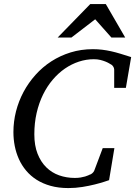

<svg xmlns="http://www.w3.org/2000/svg" viewBox="-20 -936 684 972"><path d="M617.2 -491.2H558.1V-584Q558.1 -591.8 552.5 -600.1Q546.9 -608.4 540 -610.8Q538.1 -611.8 531.2 -616Q524.4 -620.1 513.4 -624.5Q502.4 -628.9 487.8 -632.6Q473.1 -636.2 455.1 -636.2Q416.5 -636.2 379.4 -624Q342.3 -611.8 308.8 -588.9Q275.4 -565.9 247.1 -532.7Q218.8 -499.5 198 -457.3Q177.2 -415 165.5 -364.3Q153.8 -313.5 153.8 -255.9Q153.8 -199.2 170.2 -157.7Q186.5 -116.2 214.4 -88.9Q242.2 -61.5 279.5 -48.3Q316.9 -35.2 358.9 -35.2Q375 -35.2 388.2 -37.4Q401.4 -39.6 410.9 -42.5Q420.4 -45.4 426.3 -48.1Q432.1 -50.8 434.1 -51.8Q439.9 -52.7 447 -58.8Q454.1 -64.9 457 -71.8L500 -186H559.1L532.2 -23.9Q526.4 -22 507.1 -15.6Q487.8 -9.3 459.7 -2.2Q431.6 4.9 397 10.5Q362.3 16.1 326.2 16.1Q276.4 16.1 236.3 4.9Q196.3 -6.3 165.5 -25.9Q134.8 -45.4 112.3 -72.3Q89.8 -99.1 75.7 -130.6Q61.5 -162.1 54.7 -196.8Q47.9 -231.4 47.9 -267.1Q47.9 -320.3 61 -372.1Q74.2 -423.8 99.1 -470.5Q124 -517.1 159.7 -556.9Q195.3 -596.7 240 -625.5Q284.7 -654.3 337.6 -670.7Q390.6 -687 450.2 -687Q474.6 -687 497.1 -684.3Q519.5 -681.6 542.5 -676.5Q565.4 -671.4 590.3 -663.8Q615.2 -656.2 644 -647ZM543.9 -746.1 461.9 -838.4 341.8 -746.1H272L437 -915.5H515.6L613.8 -746.1Z"/></svg>

Font: Charis SIL
Style: Italic
Weight: 400
Italic angle: -11°
Foundry: SIL International
Version: Version 4.112